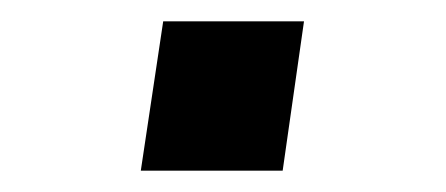

<svg xmlns="http://www.w3.org/2000/svg" viewBox="-20 -362 418 180"><path d="M245 -202 265 -342H133L112 -202Z"/></svg>

Font: Plus Jakarta Sans
Style: Bold Italic
Weight: 700
Italic angle: -8°
Designer: Gumpita Rahayu
Foundry: Tokotype
Version: Version 2.071;gftools[0.9.30]